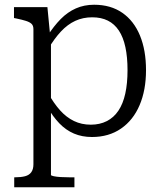

<svg xmlns="http://www.w3.org/2000/svg" viewBox="-20 -567 682 810"><path d="M294 223H40V181H44Q68 181 85.5 176.5Q103 172 112 159.5Q121 147 121 126V-444Q121 -459 113 -466.5Q105 -474 89 -479Q73 -484 49 -489L39 -491V-537H180L192 -413L195 -405V171Q195 174 207 176.5Q219 179 236.5 180Q254 181 271 181H294ZM368 11Q326 11 292 -3.5Q258 -18 230.5 -46.5Q203 -75 179 -117L183 -174Q207 -131 233.5 -101.5Q260 -72 292 -56.5Q324 -41 363 -41Q401 -41 430.5 -56Q460 -71 479.5 -100Q499 -129 508.5 -172Q518 -215 518 -271Q518 -326 509 -368Q500 -410 481.5 -438Q463 -466 435 -480Q407 -494 369 -494Q330 -494 297.5 -479Q265 -464 237 -434Q209 -404 183 -360L180 -415Q207 -457 236 -486.5Q265 -516 300 -531.5Q335 -547 377 -547Q447 -547 496 -513Q545 -479 570.5 -417Q596 -355 596 -271Q596 -187 569 -123.5Q542 -60 490.5 -24.5Q439 11 368 11Z"/></svg>

Font: Roboto Serif SemiCondensed Light
Style: Regular
Weight: 300
Width: 4
Designer: Greg Gazdowicz
Foundry: Commercial Type
Version: Version 1.007